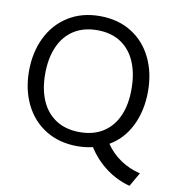

<svg xmlns="http://www.w3.org/2000/svg" viewBox="-95 -793 943 1052"><g transform="rotate(10 377.0 -267.0)"><path d="M740.7 99.1 696.3 176.3Q625.5 158.2 564.5 112.8Q503.4 67.4 462.4 2.4Q420.9 12.2 376 12.2Q275.4 12.2 200.2 -34.4Q125 -81.1 85 -162.8Q44.9 -244.6 44.9 -347.7Q44.9 -451.7 85 -534.2Q125 -616.7 200.2 -664.1Q275.4 -711.4 376 -711.4Q477.5 -711.4 552.2 -664.8Q627 -618.2 666.7 -536.1Q706.5 -454.1 706.5 -351.1Q706.5 -243.7 665.5 -159.7Q624.5 -75.7 547.9 -31.2Q581.5 18.1 631.3 51.8Q681.2 85.4 740.7 99.1ZM376 -65.9Q452.6 -65.9 506.6 -100.6Q560.5 -135.3 588.1 -198.7Q615.7 -262.2 615.2 -347.7Q615.2 -434.1 587.6 -498.3Q560.1 -562.5 506.3 -597.7Q452.6 -632.8 376 -632.8Q298.8 -632.8 244.6 -597.7Q190.4 -562.5 162.6 -498.3Q134.8 -434.1 134.8 -347.7Q134.8 -262.2 162.6 -198.7Q190.4 -135.3 244.6 -100.6Q298.8 -65.9 376 -65.9Z"/></g></svg>

Font: Selawik
Style: Regular
Weight: 400
Designer: Aaron Bell
Foundry: Microsoft Corporation
Version: Version 1.01